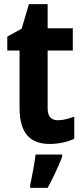

<svg xmlns="http://www.w3.org/2000/svg" viewBox="-20 -682 401 923"><path d="M259 -104C225 -104 209 -123 209 -162V-439H330V-546H209V-662H119L84 -544L15 -506V-439H74V-165C74 -42 124 10 219 10C263 10 307 0 337 -15V-121C308 -111 283 -104 259 -104ZM279 71V61H151C146 104 133 172 125 208V221H209C236 172 261 118 279 71Z"/></svg>

Font: Noto Sans Sinhala Condensed
Style: Bold
Weight: 700
Width: 3
Designer: Jelle Bosma - Monotype Design Team
Foundry: Monotype Imaging Inc.
Version: Version 2.006